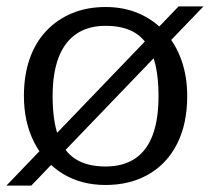

<svg xmlns="http://www.w3.org/2000/svg" viewBox="-28 -569 658 602"><path d="M-8 13 532 -549H610L70 13ZM137 -268Q137 -191 154.5 -142.5Q172 -94 208.5 -70.5Q245 -47 303 -47Q358 -47 395 -71.5Q432 -96 450.5 -145Q469 -194 469 -268Q469 -344 451.5 -392.5Q434 -441 398 -464.5Q362 -488 303 -488Q248 -488 211 -462.5Q174 -437 155.5 -388Q137 -339 137 -268ZM47 -268Q47 -333 65 -384.5Q83 -436 117 -472Q151 -508 198 -527.5Q245 -547 303 -547Q361 -547 408 -526.5Q455 -506 489 -468.5Q523 -431 541 -380Q559 -329 559 -268Q559 -181 527.5 -118.5Q496 -56 438 -22.5Q380 11 303 11Q226 11 168.5 -24.5Q111 -60 79 -123Q47 -186 47 -268Z"/></svg>

Font: Roboto Serif 20pt SemiCondensed
Style: Regular
Weight: 400
Width: 4
Version: Version 1.008